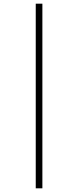

<svg xmlns="http://www.w3.org/2000/svg" viewBox="-20 -781 423 1042"><path d="M174 -761H210V241H174Z"/></svg>

Font: Noto Sans Khmer ExtraCondensed ExtraLight
Style: Regular
Weight: 250
Width: 2
Designer: Danh Hong and the Monotype Design Team
Foundry: Monotype Imaging Inc.
Version: Version 2.004